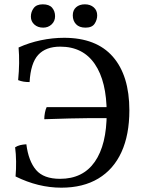

<svg xmlns="http://www.w3.org/2000/svg" viewBox="-20 -860 654 889"><path d="M264 9Q157 9 52 -43Q55 -77 54.5 -112.5Q54 -148 50 -178Q61 -185 73.5 -188Q86 -191 102 -192Q112 -114 147 -73Q182 -32 258 -32Q364 -32 419 -111Q474 -190 474 -336Q474 -483 419 -563.5Q364 -644 259 -644Q192 -644 157 -606Q122 -568 117 -480Q101 -480 89 -482Q77 -484 64 -489Q68 -529 68.5 -567.5Q69 -606 66 -640Q114 -662 168.5 -673.5Q223 -685 277 -685Q426 -685 502.5 -597.5Q579 -510 579 -349Q579 -236 542.5 -156Q506 -76 435.5 -33.5Q365 9 264 9ZM185 -308Q185 -322 188 -338Q191 -354 196 -364H480V-313Q432 -313 391 -313Q350 -313 302 -311.5Q254 -310 185 -308ZM376 -732Q347 -732 332 -748Q317 -764 317 -789Q317 -813 332.5 -826.5Q348 -840 373 -840Q398 -840 414 -826Q430 -812 430 -789Q430 -768 418 -750Q406 -732 376 -732ZM180 -732Q155 -732 139 -746.5Q123 -761 123 -783Q123 -805 136 -822.5Q149 -840 178 -840Q208 -840 221.5 -824Q235 -808 235 -785Q235 -762 219 -747Q203 -732 180 -732Z"/></svg>

Font: Vollkorn
Style: Regular
Weight: 400
Designer: Friedrich Althausen
Foundry: Friedrich Althausen
Version: Version 4.104